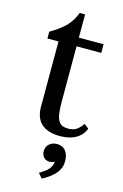

<svg xmlns="http://www.w3.org/2000/svg" viewBox="-133 -698 644 1006"><g transform="rotate(15 189.0 -195.0)"><path d="M40 -467V-504Q94 -535 123.5 -566Q153 -597 169 -640H198V-514H332V-467H198V-163Q198 -128 201.5 -104Q205 -80 213 -65.5Q221 -51 234 -45Q247 -39 267 -39Q292 -39 309.5 -49.5Q327 -60 344 -85L369 -66Q355 -29 320.5 -9.5Q286 10 235 10Q169 10 134.5 -21Q100 -52 100 -112V-467ZM179 224Q213 205 228.5 186.5Q244 168 244 146Q233 154 218 154Q198 154 186 141Q174 128 174 107Q174 84 190.5 69Q207 54 233 54Q263 54 279.5 74.5Q296 95 296 133Q296 165 274.5 193.5Q253 222 201 250Z"/></g></svg>

Font: SVN-Libre Baskerville
Style: Regular
Weight: 400
Designer: Pablo Impallari, Rodrigo Fuenzalida
Foundry: Pablo Impallari, Rodrigo Fuenzalida
Version: Version 1.000; ttfautohint (v1.8.4)